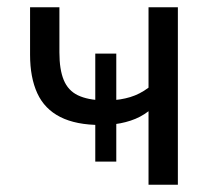

<svg xmlns="http://www.w3.org/2000/svg" viewBox="-20 -510 592 530"><path d="M390 0V-203Q368 -186 340.5 -177Q313 -168 284 -166L301 -181V-64H243V-181L258 -165Q190 -165 146.5 -187Q103 -209 83 -252.5Q63 -296 63 -359V-490H144V-365Q144 -318 156 -289Q168 -260 195 -247Q222 -234 265 -233L243 -223V-362H301V-223L283 -233Q313 -234 339.5 -242Q366 -250 390 -268V-490H471V0Z"/></svg>

Font: Nunito Sans 10pt SemiCondensed
Style: Regular
Weight: 400
Width: 4
Designer: Vernon Adams
Foundry: Vernon Adams
Version: Version 3.101;gftools[0.9.27]